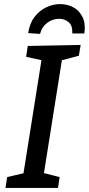

<svg xmlns="http://www.w3.org/2000/svg" viewBox="-20 -920 435 940"><path d="M7 0 15 -53 109 -75 93 -59 185 -638 198 -622 108 -642 116 -695 375 -700 366 -647 271 -622 285 -638 193 -59 186 -75 272 -53 264 0ZM274 -900Q310 -900 339.5 -884Q369 -868 384.5 -835.5Q400 -803 393 -756H334Q336 -794 316.5 -811Q297 -828 270 -828Q238 -828 211.5 -808.5Q185 -789 176 -754L118 -758Q125 -806 149.5 -837.5Q174 -869 207 -884.5Q240 -900 274 -900Z"/></svg>

Font: Bitter Thin Medium
Style: Italic
Weight: 500
Italic angle: -9°
Version: Version 3.021